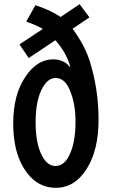

<svg xmlns="http://www.w3.org/2000/svg" viewBox="-20 -853 540 916"><path d="M359.9 -833 406.7 -770 326.2 -715.8Q384.3 -637.2 408.2 -561Q450.2 -426.8 450.2 -282.2Q450.2 -139.2 396 -51.3Q338.4 43 246.6 43Q150.9 43 92.8 -51.8Q43 -133.8 43 -264.2Q43 -402.3 102.5 -488.8Q157.7 -569.8 233.4 -569.8Q285.2 -569.8 312 -534.2L314.9 -535.2Q297.9 -600.6 244.1 -661.1L117.2 -576.2L72.8 -641.1L184.1 -714.8Q160.2 -730 120.6 -744.1Q112.8 -747.1 105 -750L148.9 -828.1Q220.2 -805.2 269 -772ZM244.6 -481Q210 -481 183.6 -435.5Q149.9 -376.5 149.9 -269.5Q149.9 -166 181.6 -107.9Q207 -61 244.6 -61Q292 -61 318.4 -129.9Q340.3 -186 340.3 -272.9Q340.3 -363.8 310.1 -429.7Q286.6 -481 244.6 -481Z"/></svg>

Font: BIZ UDGothic
Style: Bold
Weight: 700
Monospace: yes
Designer: TypeBank Co., Ltd.
Foundry: Morisawa Inc.
Version: Version 1.05